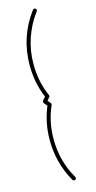

<svg xmlns="http://www.w3.org/2000/svg" viewBox="-119 -658 412 823"><g transform="rotate(-15 87.0 -246.5)"><path d="M127.4 -623.5H127C124 -623.5 122.1 -622.1 120.1 -620.1C69.8 -552.7 44.9 -477.5 44.9 -393.6C44.9 -342.3 54.2 -293.5 73.7 -247.6L61.5 -232.9C60.1 -231 59.6 -229.5 59.6 -227.5C59.6 -224.6 60.1 -222.7 61.5 -221.7L73.7 -207C54.2 -160.6 44.9 -112.3 44.9 -61.5C44.9 6.3 61.5 69.3 94.7 127.4C96.2 130.4 99.1 131.8 103 131.8C105 131.8 106.9 131.3 108.9 129.4C110.4 127.4 111.3 125.5 111.3 123C111.3 122.1 110.8 120.6 109.9 118.7C77.6 64 62 3.4 62 -61.5C62 -112.3 71.8 -160.2 91.8 -205.1C92.3 -206.1 92.8 -207.5 92.8 -209C92.8 -210.9 91.8 -212.9 90.3 -214.4L79.6 -227.5L90.3 -240.2C91.8 -241.2 92.8 -243.2 92.8 -245.6C92.8 -246.6 92.3 -248 91.8 -249C71.8 -293.9 62 -342.3 62 -393.6C62 -433.1 67.9 -471.2 80.6 -508.3C93.3 -545.4 110.8 -579.1 134.3 -609.9C135.3 -610.8 135.7 -612.3 135.7 -614.7C135.7 -617.2 134.8 -619.1 133.3 -621.1C131.3 -622.6 129.4 -623.5 127.4 -623.5Z"/></g></svg>

Font: Mill
Style: Thin
Weight: 100
Version: Version 001.000